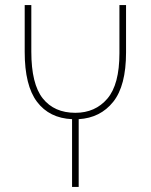

<svg xmlns="http://www.w3.org/2000/svg" viewBox="-20 -734 592 754"><path d="M263 0V-266Q174 -270 125.5 -334Q77 -398 77 -530V-714H103V-531Q103 -404 148 -347.5Q193 -291 276 -291Q354 -291 401.5 -346.5Q449 -402 449 -525V-714H475V-528Q475 -397 424.5 -334Q374 -271 289 -266V0Z"/></svg>

Font: Noto Sans Georgian Condensed Thin
Style: Regular
Weight: 100
Width: 3
Designer: Monotype Design Team, Akaki Razmadze
Foundry: Google LLC
Version: Version 2.005; ttfautohint (v1.8.4.7-5d5b)